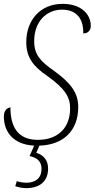

<svg xmlns="http://www.w3.org/2000/svg" viewBox="-25 -744 490 994"><path d="M111 230C181 230 224 194 224 129C224 84 200 59 163 47L179 10C304 6 380 -68 380 -190C380 -263 342 -314 255 -377C183 -427 152 -462 152 -531C152 -635 218 -694 296 -694C388 -694 408 -625 406 -571C430 -571 445 -586 445 -610C445 -670 396 -724 299 -724C183 -724 111 -639 111 -526C111 -444 150 -399 218 -352C314 -284 338 -240 338 -183C338 -82 275 -20 171 -20C65 -20 29 -90 29 -188C11 -186 -5 -171 -5 -141C-5 -67 38 4 152 10L128 64C168 72 190 93 190 130C190 178 159 202 112 202C96 202 77 199 62 194L54 220C73 227 97 230 111 230Z"/></svg>

Font: Noto Serif Condensed ExtraLight
Style: Italic
Weight: 200
Width: 3
Italic angle: -12°
Designer: Monotype Design Team
Foundry: Monotype Imaging Inc.
Version: Version 2.013